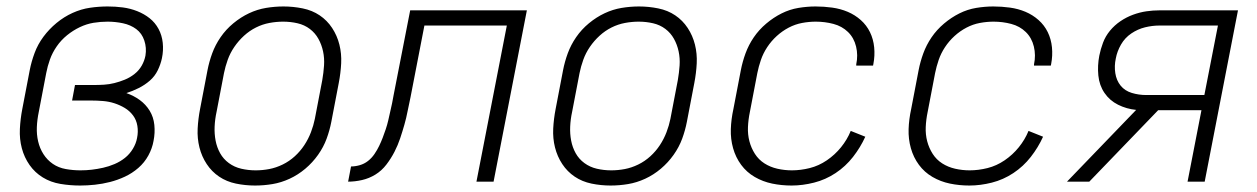

<svg xmlns="http://www.w3.org/2000/svg" viewBox="-20 -562 3890 594"><path d="M228 12Q197 12 167 7Q137 2 112.5 -13Q88 -28 71.5 -51.5Q55 -75 47.5 -103.5Q40 -132 41.5 -163Q43 -194 49 -225L72 -345Q77 -371 87 -398Q97 -425 114.5 -448.5Q132 -472 155 -491Q178 -510 204.5 -522Q231 -534 258.5 -538Q286 -542 313 -542Q337 -542 360 -539Q383 -536 404.5 -527.5Q426 -519 443 -505.5Q460 -492 470.5 -472.5Q481 -453 483.5 -429.5Q486 -406 481 -382Q477 -363 468 -344.5Q459 -326 443.5 -312.5Q428 -299 409 -289.5Q390 -280 371 -274Q394 -266 412.5 -252.5Q431 -239 443 -219.5Q455 -200 457.5 -175.5Q460 -151 455 -126Q451 -103 439 -81Q427 -59 408 -42.5Q389 -26 366.5 -15.5Q344 -5 320.5 1Q297 7 273.5 9.5Q250 12 228 12ZM229 -35Q247 -35 264 -37Q281 -39 299 -43Q317 -47 334.5 -54.5Q352 -62 366.5 -73.5Q381 -85 391 -101.5Q401 -118 404 -135Q408 -154 405 -172.5Q402 -191 391.5 -205Q381 -219 366 -228Q351 -237 334 -242.5Q317 -248 298.5 -249.5Q280 -251 261 -251H203L212 -299H270Q286 -299 302 -300Q318 -301 334 -305Q350 -309 366 -315.5Q382 -322 396 -333Q410 -344 418.5 -359Q427 -374 430 -390Q434 -414 426.5 -436.5Q419 -459 401.5 -472Q384 -485 360.5 -490Q337 -495 313 -495Q291 -495 269.5 -491.5Q248 -488 227 -478Q206 -468 187.5 -453Q169 -438 155.5 -418.5Q142 -399 134.5 -378Q127 -357 123 -336L100 -216Q95 -192 94 -169Q93 -146 98 -124.5Q103 -103 114.5 -85Q126 -67 143.5 -55Q161 -43 183.5 -39Q206 -35 229 -35Z M769 12Q739 12 710 6Q681 0 658 -15.5Q635 -31 619.5 -54.5Q604 -78 597 -106Q590 -134 591.5 -164Q593 -194 599 -225L622 -345Q627 -371 636.5 -397Q646 -423 662.5 -447Q679 -471 702 -490Q725 -509 750.5 -521Q776 -533 803 -537.5Q830 -542 857 -542Q887 -542 916.5 -536Q946 -530 969 -514.5Q992 -499 1007.5 -475.5Q1023 -452 1030 -424Q1037 -396 1035.5 -366Q1034 -336 1028 -305L1005 -185Q1000 -159 990.5 -133Q981 -107 964 -83Q947 -59 924.5 -40Q902 -21 876 -9Q850 3 823 7.5Q796 12 769 12ZM771 -35Q792 -35 813 -39Q834 -43 854.5 -53Q875 -63 892 -78.5Q909 -94 921.5 -113Q934 -132 942 -153Q950 -174 954 -194L977 -314Q981 -337 982.5 -359.5Q984 -382 979.5 -403Q975 -424 965 -442Q955 -460 938.5 -472.5Q922 -485 900.5 -490Q879 -495 856 -495Q835 -495 813.5 -491Q792 -487 772 -477Q752 -467 735 -451.5Q718 -436 705 -417Q692 -398 684.5 -377Q677 -356 673 -336L650 -216Q645 -193 644 -170.5Q643 -148 647 -127Q651 -106 661 -88Q671 -70 688 -57.5Q705 -45 726.5 -40Q748 -35 771 -35Z M1057 0 1066 -47Q1079 -47 1093 -51Q1107 -55 1118.5 -64Q1130 -73 1138.5 -85.5Q1147 -98 1153 -110.5Q1159 -123 1164 -136Q1169 -149 1173.5 -162.5Q1178 -176 1181 -189Q1184 -202 1187 -215.5Q1190 -229 1193 -242.5Q1196 -256 1198 -269L1249 -530H1610L1507 0H1454L1548 -483H1293L1250 -261Q1245 -239 1241 -218Q1237 -197 1231 -176Q1225 -155 1218 -134Q1211 -113 1200.5 -92.5Q1190 -72 1175.5 -53Q1161 -34 1141.5 -22Q1122 -10 1100 -5Q1078 0 1057 0Z M1869 12Q1839 12 1810 6Q1781 0 1758 -15.5Q1735 -31 1719.5 -54.5Q1704 -78 1697 -106Q1690 -134 1691.5 -164Q1693 -194 1699 -225L1722 -345Q1727 -371 1736.5 -397Q1746 -423 1762.5 -447Q1779 -471 1802 -490Q1825 -509 1850.5 -521Q1876 -533 1903 -537.5Q1930 -542 1957 -542Q1987 -542 2016.5 -536Q2046 -530 2069 -514.5Q2092 -499 2107.5 -475.5Q2123 -452 2130 -424Q2137 -396 2135.5 -366Q2134 -336 2128 -305L2105 -185Q2100 -159 2090.5 -133Q2081 -107 2064 -83Q2047 -59 2024.5 -40Q2002 -21 1976 -9Q1950 3 1923 7.5Q1896 12 1869 12ZM1871 -35Q1892 -35 1913 -39Q1934 -43 1954.5 -53Q1975 -63 1992 -78.5Q2009 -94 2021.5 -113Q2034 -132 2042 -153Q2050 -174 2054 -194L2077 -314Q2081 -337 2082.5 -359.5Q2084 -382 2079.5 -403Q2075 -424 2065 -442Q2055 -460 2038.5 -472.5Q2022 -485 2000.5 -490Q1979 -495 1956 -495Q1935 -495 1913.5 -491Q1892 -487 1872 -477Q1852 -467 1835 -451.5Q1818 -436 1805 -417Q1792 -398 1784.5 -377Q1777 -356 1773 -336L1750 -216Q1745 -193 1744 -170.5Q1743 -148 1747 -127Q1751 -106 1761 -88Q1771 -70 1788 -57.5Q1805 -45 1826.5 -40Q1848 -35 1871 -35Z M2429 12Q2398 12 2369 6Q2340 0 2315 -14.5Q2290 -29 2273 -52Q2256 -75 2248 -103.5Q2240 -132 2241 -162.5Q2242 -193 2249 -225L2272 -345Q2277 -371 2286.5 -397Q2296 -423 2312 -446.5Q2328 -470 2350.5 -489Q2373 -508 2398 -520.5Q2423 -533 2450 -537.5Q2477 -542 2503 -542Q2529 -542 2554.5 -538.5Q2580 -535 2602.5 -525.5Q2625 -516 2643 -500Q2661 -484 2671.5 -462.5Q2682 -441 2684.5 -415.5Q2687 -390 2682 -364L2681 -359H2629V-363Q2635 -391 2628.5 -418Q2622 -445 2603.5 -463Q2585 -481 2558.5 -488Q2532 -495 2504 -495Q2483 -495 2461.5 -491Q2440 -487 2420 -476.5Q2400 -466 2383 -450.5Q2366 -435 2353.5 -416Q2341 -397 2334 -376.5Q2327 -356 2323 -336L2300 -216Q2295 -192 2294 -169Q2293 -146 2298.5 -125Q2304 -104 2315.5 -86Q2327 -68 2345 -56.5Q2363 -45 2385 -40Q2407 -35 2430 -35Q2457 -35 2485 -42Q2513 -49 2538 -66Q2563 -83 2582 -106.5Q2601 -130 2612 -157L2657 -139Q2642 -106 2619 -76.5Q2596 -47 2565 -26.5Q2534 -6 2498.5 3Q2463 12 2429 12Z M2979 12Q2948 12 2919 6Q2890 0 2865 -14.5Q2840 -29 2823 -52Q2806 -75 2798 -103.5Q2790 -132 2791 -162.5Q2792 -193 2799 -225L2822 -345Q2827 -371 2836.5 -397Q2846 -423 2862 -446.5Q2878 -470 2900.5 -489Q2923 -508 2948 -520.5Q2973 -533 3000 -537.5Q3027 -542 3053 -542Q3079 -542 3104.5 -538.5Q3130 -535 3152.5 -525.5Q3175 -516 3193 -500Q3211 -484 3221.5 -462.5Q3232 -441 3234.5 -415.5Q3237 -390 3232 -364L3231 -359H3179V-363Q3185 -391 3178.5 -418Q3172 -445 3153.5 -463Q3135 -481 3108.5 -488Q3082 -495 3054 -495Q3033 -495 3011.5 -491Q2990 -487 2970 -476.5Q2950 -466 2933 -450.5Q2916 -435 2903.5 -416Q2891 -397 2884 -376.5Q2877 -356 2873 -336L2850 -216Q2845 -192 2844 -169Q2843 -146 2848.5 -125Q2854 -104 2865.5 -86Q2877 -68 2895 -56.5Q2913 -45 2935 -40Q2957 -35 2980 -35Q3007 -35 3035 -42Q3063 -49 3088 -66Q3113 -83 3132 -106.5Q3151 -130 3162 -157L3207 -139Q3192 -106 3169 -76.5Q3146 -47 3115 -26.5Q3084 -6 3048.5 3Q3013 12 2979 12Z M3350 0H3281L3495 -222Q3465 -225 3439 -238Q3413 -251 3397 -274.5Q3381 -298 3378 -328.5Q3375 -359 3381 -390Q3385 -410 3392.5 -430Q3400 -450 3414 -467Q3428 -484 3446.5 -496.5Q3465 -509 3485.5 -516.5Q3506 -524 3526.5 -527Q3547 -530 3567 -530H3810L3707 0H3654L3697 -221H3563ZM3706 -268 3748 -483H3567Q3545 -483 3522.5 -477.5Q3500 -472 3480 -458.5Q3460 -445 3448 -424Q3436 -403 3432 -381Q3427 -358 3430.5 -335.5Q3434 -313 3447 -297Q3460 -281 3481.5 -274.5Q3503 -268 3526 -268Z"/></svg>

Font: Lode Dark
Style: Italic
Weight: 400
Italic angle: -11°
Monospace: yes
Designer: Belleve Invis
Foundry: Belleve Invis
Version: Version 29.2.0; ttfautohint (v1.8.3)